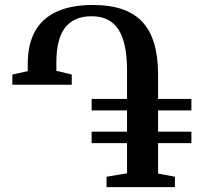

<svg xmlns="http://www.w3.org/2000/svg" viewBox="-20 -772 872 792"><path d="M419.5 0V-43L504 -57V-181.5H358V-229H504V-316.5H358V-364H504V-480.5Q504 -596 468.5 -650.5Q433 -705 358 -705Q286 -705 249.2 -658.8Q212.5 -612.5 212.5 -514V-480L276 -464.5V-422.5H31V-464.5L94.5 -478.5V-509.5Q94.5 -588.5 124.2 -642.5Q154 -696.5 214 -724Q274 -751.5 364 -751.5Q502 -751.5 567 -682Q632 -612.5 632 -465V-364H769.5V-316.5H632V-229H769.5V-181.5H632V-56L701.5 -43V0Z"/></svg>

Font: Merriweather 60pt SemiBold
Style: Regular
Weight: 600
Version: Version 2.100